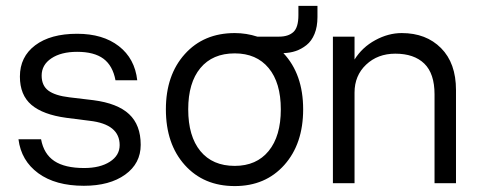

<svg xmlns="http://www.w3.org/2000/svg" viewBox="-20 -625 1628 655"><path d="M286.1 -212.9 206.1 -223.1Q126.5 -233.9 87.2 -267.3Q47.9 -300.8 47.9 -363.8Q47.9 -431.2 100.1 -470.5Q152.3 -509.8 243.2 -509.8Q331.1 -509.8 385.5 -467.5Q439.9 -425.3 448.2 -351.1H374Q364.7 -400.9 333 -424.6Q301.3 -448.2 243.2 -448.2Q188.5 -448.2 155.3 -426Q122.1 -403.8 122.1 -367.2Q122.1 -333 145 -315.9Q168 -298.8 216.8 -293L298.8 -283.2Q380.9 -272.5 420.4 -235.6Q460 -198.7 460 -130.9Q460 -67.4 407 -29.3Q354 8.8 266.1 8.8Q169.4 8.8 110.8 -33.9Q52.2 -76.7 43 -149.9H120.1Q129.4 -99.6 165.3 -75.7Q201.2 -51.8 267.1 -51.8Q321.3 -51.8 354.7 -73.2Q388.2 -94.7 388.2 -129.9Q388.2 -201.2 286.1 -212.9Z M545.9 -252Q545.9 -368.7 610.4 -440.4Q674.8 -512.2 780.8 -512.2Q820.3 -512.2 857.9 -500H932.1Q963.4 -500 980.7 -515.6Q998 -531.2 998 -573.2V-605H1063V-566.9Q1063 -533.7 1053 -509.3Q1043 -484.9 1025.6 -471.2Q1008.3 -457.5 988.8 -450.9Q969.2 -444.3 946.8 -443.8Q1014.2 -372.1 1014.2 -252Q1014.2 -134.3 950 -62.3Q885.7 9.8 780.8 9.8Q674.8 9.8 610.4 -62Q545.9 -133.8 545.9 -252ZM938 -252Q938 -342.8 896.5 -392.8Q855 -442.9 780.8 -442.9Q705.1 -442.9 663.6 -392.8Q622.1 -342.8 622.1 -252Q622.1 -160.2 663.6 -109.6Q705.1 -59.1 780.8 -59.1Q855 -59.1 896.5 -109.9Q938 -160.6 938 -252Z M1462.4 -303.2Q1462.4 -374 1427.5 -408Q1392.6 -441.9 1328.6 -441.9Q1268.6 -441.9 1229 -404.5Q1189.5 -367.2 1189.5 -309.1V0H1115.7V-500H1189.5V-421.9Q1215.8 -463.9 1260.3 -488Q1304.7 -512.2 1350.6 -512.2Q1433.6 -512.2 1484.6 -460.9Q1535.6 -409.7 1535.6 -317.9V0H1462.4Z"/></svg>

Font: Overused Grotesk
Style: Regular
Weight: 400
Version: Version 0.002